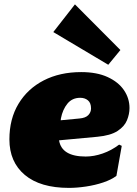

<svg xmlns="http://www.w3.org/2000/svg" viewBox="-20 -869 642 897"><path d="M302.2 8.8Q168 8.8 95.9 -51.8Q23.9 -112.3 23.9 -217.8Q23.9 -313.5 66.4 -384Q108.9 -454.6 184.3 -493.4Q259.8 -532.2 359.4 -532.2Q432.6 -532.2 482.9 -509Q533.2 -485.8 559.1 -447.8Q585 -409.7 585 -364.3Q585 -335.9 573.2 -307.1Q561.5 -278.3 529.1 -257.1Q496.6 -235.8 434.6 -230L255.9 -213.4Q268.1 -137.7 380.4 -137.7Q418.9 -137.7 459.7 -151.9Q500.5 -166 536.6 -193.4L548.8 -187.5L523.9 -47.4Q500 -29.3 462.2 -16.6Q424.3 -3.9 382.1 2.4Q339.8 8.8 302.2 8.8ZM264.6 -315.9 263.7 -307.1 351.1 -315.4Q379.9 -317.9 392.6 -331.3Q405.3 -344.7 405.3 -362.3Q405.3 -388.2 390.9 -400.1Q376.5 -412.1 355 -412.1Q317.4 -412.1 295.2 -385Q272.9 -357.9 264.6 -315.9ZM485.8 -566.4 229 -719.2 330.1 -848.6 542.5 -635.3Z"/></svg>

Font: Bevan
Style: Italic
Weight: 400
Italic angle: -10°
Designer: Vernon Adams
Foundry: Vernon Adams
Version: Version 2.100; ttfautohint (v1.8.3)